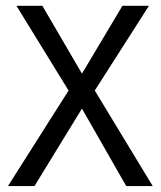

<svg xmlns="http://www.w3.org/2000/svg" viewBox="-20 -624 540 644"><path d="M35.2 -604.5H122.1L254.9 -377L390.6 -604.5H479.5L297.9 -320.3L492.2 0H403.3L254.9 -259.8L95.7 0H6.8L210 -320.3Z"/></svg>

Font: BabelStone Shapes
Style: Regular
Weight: 400
Designer: Andrew West
Foundry: BabelStone
Version: Version 15.0.0 September 13, 2022